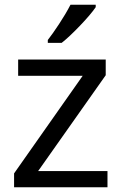

<svg xmlns="http://www.w3.org/2000/svg" viewBox="-20 -786 510 806"><path d="M431.2 0H39.1V-58.1L327.1 -467.8H56.2V-536.1H423.8V-470.2L140.1 -67.9H431.2ZM180.7 -618.2Q199.2 -641.6 227.8 -684.8Q256.3 -728 275.9 -766.1H381.8V-755.9Q360.4 -724.6 314.9 -677.2Q269.5 -629.9 238.8 -606H180.7Z"/></svg>

Font: NotoSans
Style: Regular
Weight: 400
Designer: Monotype Design team
Foundry: Monotype Imaging Inc.
Version: Version 1.04; ttfautohint (v1.4.1)